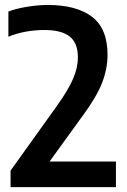

<svg xmlns="http://www.w3.org/2000/svg" viewBox="-20 -770 524 790"><path d="M23.5 0V-68L215 -335.5Q261.5 -400.5 281 -446.5Q300.5 -492.5 300.5 -533.5Q300.5 -593 266.8 -619.8Q233 -646.5 163 -646.5Q82.5 -646.5 14.5 -619V-722.5Q45.5 -734.5 90.8 -742Q136 -749.5 177.5 -749.5Q294.5 -749.5 358.5 -701Q422.5 -652.5 422.5 -544Q422.5 -488.5 400.8 -431.2Q379 -374 323 -297.5L184 -105.5H457V0Z"/></svg>

Font: Encode Sans Semi Condensed SemiBold
Style: Regular
Weight: 600
Width: 4
Designer: Multiple Designers
Foundry: Impallari Type
Version: Version 3.000; ttfautohint (v1.8.3) -l 8 -r 50 -G 200 -x 14 